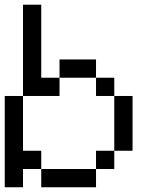

<svg xmlns="http://www.w3.org/2000/svg" viewBox="-20 -789 655 809"><path d="M153.8 0V-76.9H384.6V0ZM384.6 -76.9V-153.8H461.5V-76.9ZM0 0V-384.6H76.9V-153.8H153.8V-76.9H76.9V0ZM461.5 -153.8V-384.6H538.5V-153.8ZM384.6 -384.6V-461.5H461.5V-384.6ZM230.8 -461.5V-538.5H384.6V-461.5ZM76.9 -384.6V-769.2H153.8V-461.5H230.8V-384.6Z"/></svg>

Font: Mintsoda - Lime Green 13x16
Style: Regular
Weight: 400
Designer: Mintsoda-15
Version: Version 1.0